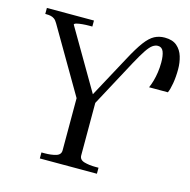

<svg xmlns="http://www.w3.org/2000/svg" viewBox="-106 -823 917 926"><g transform="rotate(15 353.0 -359.5)"><path d="M451 -571Q483 -631 507 -663Q531 -695 554 -707Q577 -719 605 -719Q644 -719 666 -700Q688 -681 697 -651Q706 -621 706 -588Q706 -550 700.5 -517.5Q695 -485 687 -468H593Q600 -483 606 -504Q612 -525 615.5 -549Q619 -573 619 -598Q619 -633 611 -652.5Q603 -672 583 -672Q570 -672 557 -663Q544 -654 527.5 -629.5Q511 -605 486 -559L355 -315L362 -347V-66Q362 -44 386.5 -37Q411 -30 442 -30H458V0H173V-30H189Q221 -30 245 -37Q269 -44 269 -66V-347L277 -313L80 -650Q72 -664 63.5 -670Q55 -676 45 -678Q35 -680 23 -680H18V-710H253V-680H237Q221 -680 204 -678.5Q187 -677 175.5 -674Q164 -671 164 -666L350 -348L330 -347Z"/></g></svg>

Font: Roboto Serif 144pt
Style: Regular
Weight: 400
Version: Version 1.008